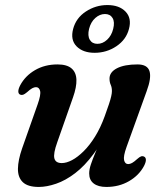

<svg xmlns="http://www.w3.org/2000/svg" viewBox="-20 -728 653 760"><path d="M550.5 -108Q557.5 -104.5 557.5 -95Q557.5 -85.5 550 -71Q530 -33.5 490.5 -10.8Q451 12 401 12Q368.5 12 350.8 -1.8Q333 -15.5 333 -41.5Q333 -57.5 339.8 -77.5Q346.5 -97.5 357.2 -123Q368 -148.5 381.2 -180.8Q394.5 -213 407.5 -254L414.5 -238.5Q386.5 -167.5 351 -119.5Q315.5 -71.5 277.5 -42.5Q239.5 -13.5 202.2 -0.8Q165 12 133.5 12Q90 12 70.2 -7Q50.5 -26 51 -60.2Q51.5 -94.5 67.5 -140.5L129 -315Q142.5 -353 138.8 -368Q135 -383 122.5 -383Q115.5 -383 107.2 -378.5Q99 -374 87 -363Q77.5 -355 71.5 -353Q65.5 -351 59.5 -353.5Q52.5 -357 52.5 -366.5Q52.5 -376 60 -390.5Q80 -428 118.8 -450.5Q157.5 -473 207.5 -473Q245 -473 263.2 -457.2Q281.5 -441.5 282.5 -412.5Q283.5 -383.5 269 -342.5L206.5 -164.5Q190.5 -120 195.2 -101.2Q200 -82.5 224.5 -82.5Q243 -82.5 265.2 -94.2Q287.5 -106 311.2 -129.5Q335 -153 356.5 -187.8Q378 -222.5 394.5 -268Q405 -296.5 411.2 -315.5Q417.5 -334.5 420.2 -346.8Q423 -359 423 -367.5Q423 -382 418.2 -392.5Q413.5 -403 413.5 -417Q413.5 -442.5 443 -457.8Q472.5 -473 524.5 -473Q563.5 -473 571.8 -446.2Q580 -419.5 560.5 -367L481 -146.5Q467.5 -109 471.2 -93.8Q475 -78.5 487.5 -78.5Q494.5 -78.5 502.8 -83Q511 -87.5 523 -98.5Q532.5 -107 538.5 -109Q544.5 -111 550.5 -108ZM354.5 -519Q308.5 -519 283.2 -544.5Q258 -570 269.5 -613.5Q281 -657 320 -682.5Q359 -708 405 -708Q452 -708 477 -682Q502 -656 490.5 -613.5Q479.5 -571 440.8 -545Q402 -519 354.5 -519ZM395.5 -672.5Q375 -672.5 357.2 -656.8Q339.5 -641 332.5 -613.5Q326 -586.5 335.5 -570.5Q345 -554.5 365.5 -554.5Q386.5 -554.5 404 -570.8Q421.5 -587 428 -613.5Q435 -641 425.5 -656.8Q416 -672.5 395.5 -672.5Z"/></svg>

Font: Fraunces SemiBold
Style: Italic
Weight: 600
Italic angle: -16°
Version: Version 1.000;[b76b70a41]